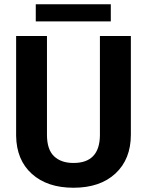

<svg xmlns="http://www.w3.org/2000/svg" viewBox="-20 -882 698 912"><path d="M601.6 -710.9V-242.7Q601.6 -126 528.6 -58.1Q455.6 9.8 329.1 9.8Q204.6 9.8 131.3 -56.2Q58.1 -122.1 56.6 -237.3V-710.9H203.1V-241.7Q203.1 -171.9 236.6 -139.9Q270 -107.9 329.1 -107.9Q452.6 -107.9 454.6 -237.8V-710.9ZM506.3 -780.3H149.9V-861.8H506.3Z"/></svg>

Font: RobotoInd
Style: Bold
Weight: 700
Designer: Google
Version: Version 2.001150; 2014